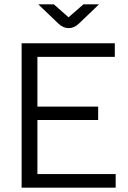

<svg xmlns="http://www.w3.org/2000/svg" viewBox="-20 -868 594 888"><path d="M80 0V-668H511V-605H153V-375H434V-313H153V-63H515V0ZM298 -738Q272 -738 251 -758L157 -848H229L297 -788L366 -848H438L344 -758Q323 -738 298 -738Z"/></svg>

Font: Atkinson Hyperlegible Next Light
Style: Regular
Weight: 300
Designer: Elliott Scott, Megan Eiswerth, Linus Boman, Theodore Petrosky, Letters from Sweden
Foundry: Applied Design Works, Letters from Sweden
Version: Version 2.001